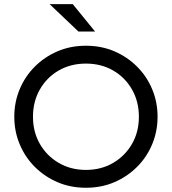

<svg xmlns="http://www.w3.org/2000/svg" viewBox="-20 -889 827 924"><path d="M393.6 14.6Q319.3 14.6 256.8 -12.2Q194.3 -39.1 147.5 -85.9Q100.6 -132.8 74.7 -194.8Q48.8 -256.8 48.8 -327.1Q48.8 -397.5 74.7 -459.5Q100.6 -521.5 147.5 -568.4Q194.3 -615.2 256.8 -642.1Q319.3 -668.9 393.6 -668.9Q467.8 -668.9 530.3 -642.1Q592.8 -615.2 639.6 -568.4Q686.5 -521.5 712.4 -459.5Q738.3 -397.5 738.3 -327.1Q738.3 -256.8 712.4 -194.8Q686.5 -132.8 639.6 -85.9Q592.8 -39.1 530.3 -12.2Q467.8 14.6 393.6 14.6ZM393.6 -71.3Q466.8 -71.3 524.4 -105Q582 -138.7 615.2 -196.3Q648.4 -253.9 648.4 -327.1Q648.4 -400.4 615.2 -458.5Q582 -516.6 524.4 -549.8Q466.8 -583 393.6 -583Q320.3 -583 262.7 -549.8Q205.1 -516.6 171.9 -458.5Q138.7 -400.4 138.7 -327.1Q138.7 -253.9 171.9 -196.3Q205.1 -138.7 262.7 -105Q320.3 -71.3 393.6 -71.3ZM357.4 -737.3 218.8 -869.1H330.1L437.5 -737.3Z"/></svg>

Font: Sen
Style: Regular
Weight: 400
Designer: Kosal Sen, Philatype
Foundry: Philatype
Version: Version 2.000;gftools[0.9.31]